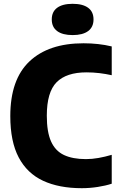

<svg xmlns="http://www.w3.org/2000/svg" viewBox="-20 -977 627 1007"><path d="M409 10Q289.5 10 205.8 -29Q122 -68 78 -151.5Q34 -235 34 -368Q34 -560 134.5 -655Q235 -750 418 -750Q497.5 -750 566 -733.5V-582.5Q534.5 -589.5 501.5 -593.5Q468.5 -597.5 433.5 -597.5Q328.5 -597.5 277 -545.8Q225.5 -494 225.5 -370Q225.5 -285 247.8 -235.2Q270 -185.5 315.5 -164Q361 -142.5 431 -142.5Q462.5 -142.5 496.5 -148.5Q530.5 -154.5 566 -165V-13.5Q534.5 -3 492.5 3.5Q450.5 10 409 10ZM361 -793Q308 -793 279.8 -814Q251.5 -835 251.5 -875Q251.5 -915.5 279.8 -936.2Q308 -957 361 -957Q414 -957 442.2 -936.2Q470.5 -915.5 470.5 -875Q470.5 -835 442.2 -814Q414 -793 361 -793Z"/></svg>

Font: Encode Sans SmCnd XBd
Style: Regular
Weight: 800
Width: 4
Designer: Multiple Designers
Foundry: Impallari Type
Version: Version 3.002; ttfautohint (v1.8.3) -l 8 -r 50 -G 200 -x 14 